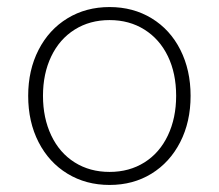

<svg xmlns="http://www.w3.org/2000/svg" viewBox="-20 -519 622 545"><path d="M60 -247Q60 -320 89.5 -377.5Q119 -435 171.5 -467Q224 -499 291 -499Q358 -499 410.5 -467Q463 -435 492 -377.5Q521 -320 521 -247Q521 -173 491.5 -115.5Q462 -58 410 -26Q358 6 291 6Q224 6 171.5 -26Q119 -58 89.5 -115.5Q60 -173 60 -247ZM480 -247Q480 -311 456.5 -359.5Q433 -408 390 -435Q347 -462 291 -462Q235 -462 192 -435Q149 -408 125.5 -359Q102 -310 102 -247Q102 -184 125.5 -134.5Q149 -85 192 -58Q235 -31 291 -31Q347 -31 390 -58Q433 -85 456.5 -134.5Q480 -184 480 -247Z"/></svg>

Font: Hanken Grotesk ExtraLight
Style: Regular
Weight: 200
Designer: Alfredo Marco Pradil
Foundry: Hanken Design Co.
Version: Version 3.014